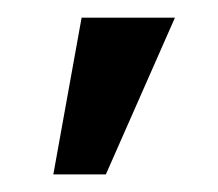

<svg xmlns="http://www.w3.org/2000/svg" viewBox="-20 -747 245 216"><path d="M99.1 -550.8H40L71.8 -727.1H176.8Z"/></svg>

Font: ClearSansRegular
Style: Regular
Weight: 400
Foundry: Intel Corporation
Version: Version 1.00